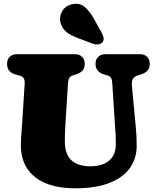

<svg xmlns="http://www.w3.org/2000/svg" viewBox="-20 -991 836 1031"><path d="M598 -309 583 -543Q582 -562.5 576 -572.5Q570 -582.5 557 -586L541 -590.5Q518 -597 505.5 -611Q493 -625 493 -648Q493 -671.5 507 -685.8Q521 -700 547 -700H730Q756 -700 770 -685.8Q784 -671.5 784 -648Q784 -625 771.5 -611.5Q759 -598 736 -591L720 -586Q702.5 -580.5 694.2 -568Q686 -555.5 688 -533L709 -310Q711.5 -284 712.8 -259Q714 -234 714 -207Q714 -141.5 678.5 -90.2Q643 -39 570 -9.5Q497 20 384 20Q291 20 225.8 -7Q160.5 -34 126.2 -85.8Q92 -137.5 92 -212Q92 -225.5 93.2 -247.5Q94.5 -269.5 96.2 -291.8Q98 -314 99 -329L112.5 -542Q113.5 -561.5 107 -571.5Q100.5 -581.5 82 -586L66 -590Q18 -602.5 18 -648Q18 -671.5 32 -685.8Q46 -700 72 -700H381Q407 -700 421 -685.8Q435 -671.5 435 -648Q435 -625 422.5 -611.5Q410 -598 387 -591L371 -586Q358.5 -582.5 352.2 -572.5Q346 -562.5 345 -543L331 -319Q329.5 -293 328.8 -271Q328 -249 328 -234Q328 -163 363.5 -130.5Q399 -98 464 -98Q509.5 -98 540.2 -112.2Q571 -126.5 586.5 -152.8Q602 -179 602 -215Q602 -249 600.5 -269.8Q599 -290.5 598 -309ZM485 -889 525.5 -816Q533 -802 536 -789Q539 -776 530.5 -764.5Q522.5 -754.5 507.5 -752.8Q492.5 -751 478 -756.5L398.5 -786.5Q356 -802.5 334.8 -821Q313.5 -839.5 305 -869Q297 -899.5 312.8 -928.8Q328.5 -958 363.5 -967.5Q405 -978 433.5 -954.8Q462 -931.5 485 -889Z"/></svg>

Font: Fraunces SuperSoft
Style: Regular
Weight: 900
Version: Version 1.000;[b76b70a41]